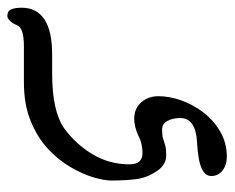

<svg xmlns="http://www.w3.org/2000/svg" viewBox="-76 -424 623 510"><g transform="rotate(-90 235.0 -168.5)"><path d="M74 123Q52 123 37.5 111.5Q23 100 23 82Q23 68 36 60Q49 52 69.5 48.5Q90 45 111 44Q177 41 177 -1Q177 -20 169.5 -34.5Q162 -49 146 -49Q131 -49 123 -46.5Q115 -44 105.5 -41Q96 -38 77 -38Q67 -38 58 -42.5Q49 -47 41 -56Q20 -84 15.5 -112.5Q11 -141 11 -184Q11 -203 19.5 -231.5Q28 -260 46.5 -292Q65 -324 95 -352Q125 -380 169 -398Q213 -416 272 -416H368Q417 -416 424 -435Q428 -446 435 -453Q442 -460 448 -460Q461 -460 465.5 -450Q470 -440 470 -422Q470 -382 439 -361.5Q408 -341 346 -341H296Q245 -341 209 -333Q173 -325 151 -310Q108 -279 81 -234Q54 -189 54 -136Q54 -118 61.5 -109.5Q69 -101 84 -101Q95 -101 107 -103.5Q119 -106 130 -112Q141 -117 152.5 -120Q164 -123 175 -123Q194 -123 207 -114.5Q220 -106 227.5 -91.5Q235 -77 235 -59Q235 -30 224 1.5Q213 33 192 60.5Q171 88 141 105.5Q111 123 74 123Z"/></g></svg>

Font: Junicode VF
Style: Italic
Weight: 400
Italic angle: -11°
Designer: Peter S. Baker
Version: Version 2.209